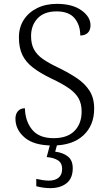

<svg xmlns="http://www.w3.org/2000/svg" viewBox="-20 -744 559 995"><path d="M253 10Q156 10 108 -31Q60 -72 60 -129Q60 -153 73 -168Q86 -183 109 -183Q111 -115 147 -71.5Q183 -28 258 -28Q329 -28 366 -65.5Q403 -103 403 -166Q403 -205 388 -233Q373 -261 338.5 -285.5Q304 -310 246 -337Q188 -365 150.5 -394Q113 -423 95.5 -460Q78 -497 78 -550Q78 -602 103 -641Q128 -680 172.5 -702Q217 -724 275 -724Q355 -724 402 -690.5Q449 -657 449 -613Q449 -587 434.5 -573.5Q420 -560 396 -560Q396 -614 366.5 -649.5Q337 -685 273 -685Q209 -685 175 -649Q141 -613 141 -557Q141 -516 156 -488Q171 -460 202.5 -438Q234 -416 285 -392Q338 -366 379 -338.5Q420 -311 444 -273.5Q468 -236 468 -181Q468 -94 411.5 -42Q355 10 253 10ZM240 231Q224 231 205 228.5Q186 226 168 221V183Q186 187 202 189.5Q218 192 233 192Q265 192 283.5 177Q302 162 302 131Q302 101 280.5 87Q259 73 222 70L243 -9H280L266 42Q307 47 332 67Q357 87 357 128Q357 180 325 205.5Q293 231 240 231Z"/></svg>

Font: Noto Serif Gurmukhi Light
Style: Regular
Weight: 300
Designer: Vaibhav Singh and the Monotype Design Team
Foundry: Monotype Imaging Inc.
Version: Version 2.004; ttfautohint (v1.8.4.7-5d5b)